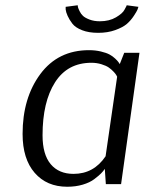

<svg xmlns="http://www.w3.org/2000/svg" viewBox="-20 -701 555 731"><path d="M511 -500 441 0H383L379 -58Q373 -49 364.5 -40.5Q356 -32 339 -19Q322 -6 295 2Q268 10 236 10Q158 10 112 -43Q66 -96 66 -191Q66 -328 133.5 -419Q201 -510 319 -510Q343 -510 364 -505Q385 -500 397 -493.5Q409 -487 418.5 -478Q428 -469 431 -464.5Q434 -460 436 -457L453 -500ZM260 -39Q337 -39 382 -106L426 -409Q425 -411 422.5 -415.5Q420 -420 412 -428.5Q404 -437 394 -444Q384 -451 366 -456.5Q348 -462 328 -462Q237 -462 189.5 -387.5Q142 -313 142 -186Q142 -113 173 -76Q204 -39 260 -39ZM360 -620Q396 -620 421.5 -635Q447 -650 454 -664L462 -679V-681L507 -675Q506 -671 503.5 -664.5Q501 -658 489.5 -640.5Q478 -623 463 -610Q448 -597 419 -586.5Q390 -576 354 -576Q318 -576 292.5 -586Q267 -596 255.5 -611Q244 -626 237.5 -640.5Q231 -655 230 -665V-675L276 -681V-679Q276 -677 277 -673Q278 -669 283 -658.5Q288 -648 296 -640.5Q304 -633 321 -626.5Q338 -620 360 -620Z"/></svg>

Font: ArsenalItalic
Style: Italic
Weight: 400
Italic angle: -9°
Designer: Andrij Shevchenko
Foundry: Stairsfor.com
Version: Version 1.000